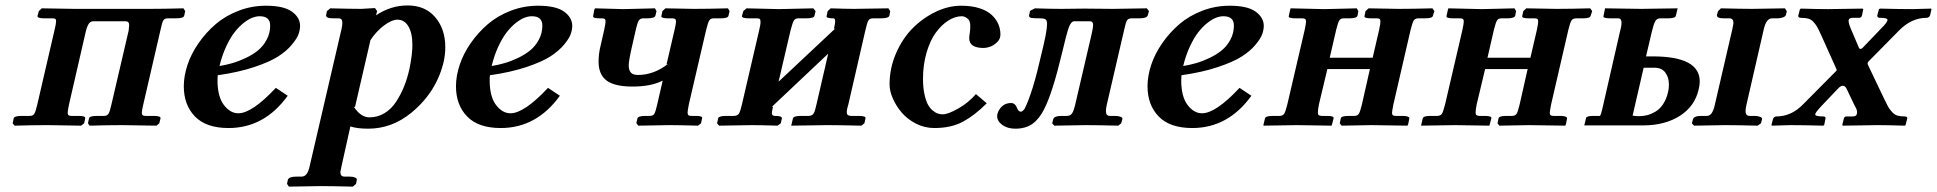

<svg xmlns="http://www.w3.org/2000/svg" viewBox="-20 -465 7183 712"><path d="M182.1 -353Q188 -377 188 -386.2Q188 -393.1 185.1 -395Q182.1 -397 173.8 -397H145Q117.7 -397 119.1 -405.8L124 -423.8L134.8 -434.1L257.8 -432.1H332H457H532.2Q585.9 -432.1 660.2 -434.1L667 -423.8L663.1 -407.2Q661.6 -397 632.8 -397H603Q590.3 -397 585.7 -389.6Q581.1 -382.3 575.2 -354L511.2 -77.1Q505.9 -54.7 505.9 -46.9Q505.9 -40.5 509 -37.8Q512.2 -35.2 520 -35.2H548.8Q563 -35.2 569.6 -33Q576.2 -30.8 575.2 -25.9L570.8 -7.8L560.1 1L432.1 -1Q382.3 -1 312 1L306.2 -7.8L310.1 -25.9Q311.5 -35.2 338.9 -35.2H366.2Q377.4 -35.2 382.6 -43.7Q387.7 -52.2 393.1 -77.1L457 -351.1Q459 -368.7 459 -371.1Q459 -386.2 445.8 -386.2H326.2Q317.4 -386.2 311 -379.2Q304.7 -372.1 298.8 -351.1L235.8 -77.1Q231 -53.7 231 -46.9Q231 -40.5 234.1 -37.8Q237.3 -35.2 245.1 -35.2H271Q284.7 -35.2 290.8 -33Q296.9 -30.8 295.9 -25.9L292 -7.8L280.8 1L157.2 -1Q103.5 -1 34.2 1L26.9 -7.8L30.8 -25.9Q32.7 -35.2 61 -35.2H90.8Q102.5 -35.2 107.4 -43.5Q112.3 -51.8 118.2 -77.1Z M981.9 -370.1Q981.9 -404.8 942.9 -404.8Q930.2 -404.8 915.5 -399.2Q900.9 -393.6 883.5 -379.9Q866.2 -366.2 850.1 -345.7Q834 -325.2 818.8 -292.7Q803.7 -260.3 793.9 -220.2Q818.4 -224.1 842 -231Q865.7 -237.8 891.8 -250.2Q918 -262.7 937.3 -278.6Q956.5 -294.4 969.2 -318.4Q981.9 -342.3 981.9 -370.1ZM1092.8 -369.1Q1092.8 -355.5 1087.4 -339.4Q1082 -323.2 1062.7 -299.8Q1043.5 -276.4 1012.2 -256.1Q981 -235.8 922.6 -216.3Q864.3 -196.8 787.6 -186Q786.6 -178.2 786.6 -167Q786.6 -106.9 810.1 -75.9Q833.5 -44.9 863.8 -44.9Q914.6 -44.9 1002.9 -139.2L1046.9 -109.9Q960.4 9.8 827.6 9.8Q744.6 9.8 703.1 -33Q661.6 -75.7 661.6 -145Q661.6 -183.1 675.3 -224.4Q689 -265.6 716.1 -304.7Q743.2 -343.8 779.3 -375Q815.4 -406.2 864.3 -425Q913.1 -443.8 965.8 -443.8Q1032.2 -443.8 1062.5 -421.9Q1092.8 -399.9 1092.8 -369.1Z M1353.5 -314.9 1296.4 -67.9 1291.5 -69.8Q1317.9 -29.8 1349.6 -29.8Q1380.9 -29.8 1406.5 -45.7Q1432.1 -61.5 1449.7 -88.9Q1467.3 -116.2 1479 -145.8Q1490.7 -175.3 1498.5 -210Q1509.3 -263.7 1509.3 -296.9Q1509.3 -342.8 1494.4 -367.4Q1479.5 -392.1 1453.6 -392.1Q1433.1 -392.1 1404.1 -370.6Q1375 -349.1 1351.6 -313ZM1378.4 -423.8 1374.5 -408.2Q1429.2 -444.8 1491.2 -444.8Q1557.1 -444.8 1594.2 -400.9Q1631.3 -356.9 1631.3 -290Q1631.3 -263.7 1625.5 -236.8Q1599.1 -124 1505.4 -46.9Q1433.1 12.2 1345.2 12.2Q1304.7 12.2 1279.3 3.9L1246.6 150.9Q1242.2 171.9 1242.2 172.9Q1242.2 189.9 1257.3 189.9H1276.4Q1288.6 189.9 1296.6 193.4Q1304.7 196.8 1303.2 202.1L1300.3 216.8L1288.6 227.1Q1207.5 225.1 1169.4 225.1L1051.3 227.1L1044.4 216.8L1047.4 202.1Q1050.8 189.9 1080.6 189.9H1098.6Q1120.6 189.9 1128.4 150.9L1246.6 -357.9Q1249.5 -372.1 1249.5 -379.9Q1249.5 -389.2 1246.1 -393.1Q1242.7 -397 1234.4 -397H1215.3Q1186.5 -397 1189.5 -410.2L1192.4 -423.8L1204.6 -434.1Q1284.2 -432.1 1320.3 -432.1L1370.6 -435.1Z M1991.2 -370.1Q1991.2 -404.8 1952.1 -404.8Q1939.5 -404.8 1924.8 -399.2Q1910.2 -393.6 1892.8 -379.9Q1875.5 -366.2 1859.4 -345.7Q1843.3 -325.2 1828.1 -292.7Q1813 -260.3 1803.2 -220.2Q1827.6 -224.1 1851.3 -231Q1875 -237.8 1901.1 -250.2Q1927.2 -262.7 1946.5 -278.6Q1965.8 -294.4 1978.5 -318.4Q1991.2 -342.3 1991.2 -370.1ZM2102.1 -369.1Q2102.1 -355.5 2096.7 -339.4Q2091.3 -323.2 2072 -299.8Q2052.7 -276.4 2021.5 -256.1Q1990.2 -235.8 1931.9 -216.3Q1873.5 -196.8 1796.9 -186Q1795.9 -178.2 1795.9 -167Q1795.9 -106.9 1819.3 -75.9Q1842.8 -44.9 1873 -44.9Q1923.8 -44.9 2012.2 -139.2L2056.2 -109.9Q1969.7 9.8 1836.9 9.8Q1753.9 9.8 1712.4 -33Q1670.9 -75.7 1670.9 -145Q1670.9 -183.1 1684.6 -224.4Q1698.2 -265.6 1725.3 -304.7Q1752.4 -343.8 1788.6 -375Q1824.7 -406.2 1873.5 -425Q1922.4 -443.8 1975.1 -443.8Q2041.5 -443.8 2071.8 -421.9Q2102.1 -399.9 2102.1 -369.1Z M2481.4 -354Q2486.8 -376.5 2486.8 -384.8Q2486.8 -392.1 2483.6 -394.5Q2480.5 -397 2472.7 -397H2457.5Q2444.8 -397 2438 -399.2Q2431.2 -401.4 2432.6 -405.8L2436.5 -423.8L2447.8 -434.1L2552.7 -432.1Q2603.5 -432.1 2679.7 -434.1L2685.5 -423.8L2681.6 -407.2Q2680.2 -397 2652.8 -397H2626.5Q2615.2 -397 2610.4 -389.4Q2605.5 -381.8 2598.6 -354L2534.7 -79.1Q2529.8 -53.7 2529.8 -47.9Q2529.8 -40.5 2533 -37.8Q2536.1 -35.2 2543.5 -35.2H2559.6Q2573.7 -35.2 2579.3 -33Q2585 -30.8 2583.5 -25.9L2579.6 -7.8L2568.8 1Q2498.5 -1 2462.9 -1L2346.7 1L2339.8 -8.8L2343.8 -25.9Q2346.7 -35.2 2373.5 -35.2H2389.6Q2401.9 -35.2 2406.5 -43Q2411.1 -50.8 2417.5 -79.1L2437.5 -166Q2394 -144 2325.7 -144Q2259.3 -144 2229.5 -166.3Q2199.7 -188.5 2199.7 -236.8Q2199.7 -266.1 2207.5 -296.9L2220.7 -355Q2225.6 -378.4 2225.6 -384.8Q2225.6 -392.1 2222.7 -394.5Q2219.7 -397 2211.9 -397H2203.6Q2176.8 -397 2179.7 -405.8L2183.6 -428.2L2186.5 -434.1L2291.5 -431.2Q2308.6 -431.6 2350.1 -432.6Q2391.6 -433.6 2408.7 -434.1L2414.6 -423.8L2410.6 -407.2Q2407.7 -397 2380.9 -397H2365.7Q2354.5 -397 2349.4 -389.6Q2344.2 -382.3 2338.9 -359.9L2323.7 -293Q2311.5 -239.7 2311.5 -223.1Q2311.5 -204.6 2319.6 -195.8Q2327.6 -187 2345.7 -187Q2405.3 -187 2458.5 -229L2451.7 -226.1Z M2869.1 -431.2 2996.1 -434.1 3004.4 -423.8 3000.5 -407.2Q2999 -397 2970.2 -397H2940.4Q2928.7 -397 2923.6 -388.2Q2918.5 -379.4 2911.1 -350.1L2867.2 -162.1L3078.1 -359.9L3072.3 -357.9Q3077.1 -376.5 3077.1 -386.2Q3077.1 -397 3070.3 -397Q3042.5 -397 3045.4 -405.8L3049.3 -423.8L3060.5 -434.1Q3118.2 -432.1 3146.5 -432.1L3274.4 -434.1L3281.2 -423.8L3278.3 -407.2Q3275.4 -397 3247.1 -397H3217.3Q3205.1 -397 3200.2 -388.7Q3195.3 -380.4 3188.5 -350.1L3126.5 -80.1Q3120.1 -59.6 3120.1 -48.8Q3120.1 -42 3123.3 -39.1Q3126.5 -36.1 3134.3 -35.2H3164.1Q3192.4 -35.2 3189.5 -25.9L3185.5 -7.8L3174.3 1Q3091.3 -1 3047.4 -1L2914.1 1L2920.4 -25.9Q2922.9 -35.2 2949.2 -35.2H2979.5Q2992.2 -35.6 2997.6 -44.9Q3002.9 -54.2 3008.3 -80.1L3051.3 -266.1L2841.3 -67.9L2846.2 -69.8V-67.9Q2842.3 -50.3 2842.3 -45.9Q2842.3 -35.2 2853.5 -35.2Q2867.7 -35.2 2873.8 -33Q2879.9 -30.8 2879.4 -25.9L2875.5 -7.8L2863.3 1Q2800.3 -1 2769.5 -1L2646.5 1L2639.2 -7.8L2643.1 -25.9Q2645 -35.2 2673.3 -35.2H2702.1Q2715.3 -35.6 2720.5 -44.2Q2725.6 -52.7 2731.4 -78.1L2794.4 -349.1Q2800.3 -373 2800.3 -383.8Q2800.3 -392.1 2797.4 -394.5Q2794.4 -397 2786.1 -397H2757.3Q2730 -397 2731.4 -405.8L2736.3 -423.8L2748.5 -434.1Z M3444.8 9.8Q3409.2 9.8 3377.2 -6.3Q3345.2 -22.5 3324.2 -47.1Q3303.2 -71.8 3291 -99.6Q3278.8 -127.4 3278.8 -151.9Q3278.8 -211.9 3302.7 -267.1Q3326.7 -322.3 3364.5 -360.4Q3402.3 -398.4 3449.7 -421.1Q3497.1 -443.8 3543.9 -443.8Q3583.5 -443.8 3612.8 -434.3Q3642.1 -424.8 3658.4 -408.9Q3674.8 -393.1 3682.4 -375Q3689.9 -356.9 3689.9 -336.9Q3689.9 -319.8 3677 -307.9Q3664.1 -295.9 3650.9 -291.5Q3637.7 -287.1 3627.9 -287.1Q3574.2 -287.1 3574.2 -323.2Q3574.2 -331.1 3576.2 -342.3Q3578.1 -353.5 3578.1 -370.1Q3578.1 -388.7 3567.4 -396.7Q3556.6 -404.8 3546.9 -404.8Q3522 -404.8 3496.6 -388.7Q3471.2 -372.6 3450.2 -343.8Q3429.2 -314.9 3416 -270Q3402.8 -225.1 3402.8 -172.9Q3402.8 -140.1 3408.2 -115.5Q3413.6 -90.8 3421.1 -77.1Q3428.7 -63.5 3439.2 -54.9Q3449.7 -46.4 3458.5 -43.7Q3467.3 -41 3476.1 -41Q3495.6 -41 3533.4 -62.5Q3571.3 -84 3599.1 -116.2L3639.2 -82Q3595.7 -38.1 3551.8 -14.2Q3507.8 9.8 3444.8 9.8Z M3729 -83Q3737.3 -83 3742.9 -77.9Q3748.5 -72.8 3750.5 -66.9Q3752.4 -61 3756.3 -55.9Q3760.3 -50.8 3766.1 -50.8Q3768.1 -50.8 3770.5 -52.5Q3772.9 -54.2 3774.7 -55.9Q3776.4 -57.6 3777.8 -59.6L3779.8 -62Q3809.6 -121.6 3840.8 -259.8Q3862.8 -348.1 3862.8 -375Q3862.8 -389.2 3857.2 -393.1Q3851.6 -397 3836.9 -397Q3812 -397 3804 -398.7Q3795.9 -400.4 3795.9 -407.2Q3795.9 -409.2 3796.9 -411.1L3799.8 -424.8L3817.9 -434.1Q3876 -432.1 3916 -432.1L4001 -433.1Q4065.9 -432.1 4107.9 -432.1L4232.9 -434.1L4240.7 -423.8L4236.8 -409.2Q4233.9 -397 4205.1 -397H4176.8Q4164.1 -397 4159.4 -389.6Q4154.8 -382.3 4148.9 -355L4084 -75.2Q4081.1 -61.5 4081.1 -53.2Q4081.1 -35.2 4095.7 -35.2H4114.7Q4127.4 -35.2 4135.5 -32Q4143.6 -28.8 4142.1 -22.9L4137.7 -7.8L4127 1Q4045.9 -1 4005.9 -1L3889.6 1L3881.8 -7.8L3885.7 -22.9Q3888.7 -35.2 3918.9 -35.2H3937Q3949.2 -35.2 3955.6 -44.7Q3961.9 -54.2 3966.8 -75.2L4028.8 -341.8Q4033.7 -363.8 4033.7 -372.1Q4033.7 -386.2 4021 -386.2H3963.9Q3951.7 -386.2 3943.4 -363Q3935.1 -339.8 3918 -267.1Q3883.8 -123.5 3853 -62Q3834.5 -24.4 3809.1 -6.1Q3783.7 12.2 3745.1 12.2Q3716.3 12.2 3697 -1.7Q3677.7 -15.6 3677.7 -35.2Q3677.7 -36.1 3678.2 -38.6Q3678.7 -41 3678.7 -42Q3683.1 -59.1 3696.3 -71Q3709.5 -83 3729 -83Z M4555.7 -370.1Q4555.7 -404.8 4516.6 -404.8Q4503.9 -404.8 4489.3 -399.2Q4474.6 -393.6 4457.3 -379.9Q4439.9 -366.2 4423.8 -345.7Q4407.7 -325.2 4392.6 -292.7Q4377.4 -260.3 4367.7 -220.2Q4392.1 -224.1 4415.8 -231Q4439.5 -237.8 4465.6 -250.2Q4491.7 -262.7 4511 -278.6Q4530.3 -294.4 4543 -318.4Q4555.7 -342.3 4555.7 -370.1ZM4666.5 -369.1Q4666.5 -355.5 4661.1 -339.4Q4655.8 -323.2 4636.5 -299.8Q4617.2 -276.4 4585.9 -256.1Q4554.7 -235.8 4496.3 -216.3Q4438 -196.8 4361.3 -186Q4360.4 -178.2 4360.4 -167Q4360.4 -106.9 4383.8 -75.9Q4407.2 -44.9 4437.5 -44.9Q4488.3 -44.9 4576.7 -139.2L4620.6 -109.9Q4534.2 9.8 4401.4 9.8Q4318.4 9.8 4276.9 -33Q4235.4 -75.7 4235.4 -145Q4235.4 -183.1 4249 -224.4Q4262.7 -265.6 4289.8 -304.7Q4316.9 -343.8 4353 -375Q4389.2 -406.2 4438 -425Q4486.8 -443.8 4539.6 -443.8Q4606 -443.8 4636.2 -421.9Q4666.5 -399.9 4666.5 -369.1Z M4818.4 -355Q4823.2 -378.4 4823.2 -384.8Q4823.2 -392.1 4820.1 -394.5Q4816.9 -397 4809.1 -397H4784.2Q4756.3 -397 4759.3 -405.8L4764.2 -428.2L4766.1 -434.1L4890.1 -431.2Q4908.2 -431.6 4950.9 -432.6Q4993.7 -433.6 5011.2 -434.1L5017.1 -423.8L5014.2 -407.2Q5011.2 -397 4984.4 -397H4963.4Q4951.7 -397 4946.8 -389.6Q4941.9 -382.3 4935.1 -355L4911.1 -251H5070.3L5094.2 -354Q5099.1 -377.4 5099.1 -384.8Q5099.1 -392.1 5096.2 -394.5Q5093.3 -397 5085.9 -397H5064.9Q5037.1 -397 5040 -405.8L5043.9 -423.8L5055.2 -434.1L5166 -432.1Q5218.8 -432.1 5292 -434.1L5299.3 -423.8L5293.9 -407.2Q5292.5 -397 5265.1 -397H5240.2Q5228 -397 5222.9 -389.4Q5217.8 -381.8 5210.9 -354L5147 -77.1Q5142.1 -51.8 5142.1 -46.9Q5142.1 -40 5145.3 -37.6Q5148.4 -35.2 5156.2 -35.2H5182.1Q5190.9 -35.2 5196.8 -33.7Q5202.6 -32.2 5204.8 -30Q5207 -27.8 5206.1 -24.9L5202.1 -4.9L5199.2 1L5064.9 -1Q5049.3 -0.5 5010.3 0Q4971.2 0.5 4955.1 1L4948.2 -7.8L4952.1 -25.9Q4953.6 -35.2 4981 -35.2H5002Q5013.7 -35.2 5018.8 -42.7Q5023.9 -50.3 5030.3 -77.1L5060.1 -209H4902.3L4871.1 -78.1Q4867.2 -59.1 4867.2 -47.9Q4867.2 -40.5 4869.9 -38.3Q4872.6 -36.1 4880.4 -35.2H4899.9Q4914.1 -35.2 4920.4 -33Q4926.8 -30.8 4925.3 -25.9L4919.9 -4.9L4918 1L4790 -1Q4773.4 -1 4727.8 0Q4682.1 1 4665 1L4666 -4.9L4670.9 -25.9Q4672.9 -35.2 4700.2 -35.2H4725.1Q4737.3 -35.6 4742.2 -43.2Q4747.1 -50.8 4753.9 -78.1Z M5403.3 -355Q5408.2 -378.4 5408.2 -384.8Q5408.2 -392.1 5405 -394.5Q5401.9 -397 5394 -397H5369.1Q5341.3 -397 5344.2 -405.8L5349.1 -428.2L5351.1 -434.1L5475.1 -431.2Q5493.2 -431.6 5535.9 -432.6Q5578.6 -433.6 5596.2 -434.1L5602.1 -423.8L5599.1 -407.2Q5596.2 -397 5569.3 -397H5548.3Q5536.6 -397 5531.7 -389.6Q5526.9 -382.3 5520 -355L5496.1 -251H5655.3L5679.2 -354Q5684.1 -377.4 5684.1 -384.8Q5684.1 -392.1 5681.2 -394.5Q5678.2 -397 5670.9 -397H5649.9Q5622.1 -397 5625 -405.8L5628.9 -423.8L5640.1 -434.1L5751 -432.1Q5803.7 -432.1 5877 -434.1L5884.3 -423.8L5878.9 -407.2Q5877.4 -397 5850.1 -397H5825.2Q5813 -397 5807.9 -389.4Q5802.7 -381.8 5795.9 -354L5731.9 -77.1Q5727.1 -51.8 5727.1 -46.9Q5727.1 -40 5730.2 -37.6Q5733.4 -35.2 5741.2 -35.2H5767.1Q5775.9 -35.2 5781.7 -33.7Q5787.6 -32.2 5789.8 -30Q5792 -27.8 5791 -24.9L5787.1 -4.9L5784.2 1L5649.9 -1Q5634.3 -0.5 5595.2 0Q5556.2 0.5 5540 1L5533.2 -7.8L5537.1 -25.9Q5538.6 -35.2 5565.9 -35.2H5586.9Q5598.6 -35.2 5603.8 -42.7Q5608.9 -50.3 5615.2 -77.1L5645 -209H5487.3L5456.1 -78.1Q5452.1 -59.1 5452.1 -47.9Q5452.1 -40.5 5454.8 -38.3Q5457.5 -36.1 5465.3 -35.2H5484.9Q5499 -35.2 5505.4 -33Q5511.7 -30.8 5510.3 -25.9L5504.9 -4.9L5502.9 1L5375 -1Q5358.4 -1 5312.7 0Q5267.1 1 5250 1L5251 -4.9L5255.9 -25.9Q5257.8 -35.2 5285.2 -35.2H5310.1Q5322.3 -35.6 5327.1 -43.2Q5332 -50.8 5338.9 -78.1Z M6166 -125Q6168.9 -136.7 6168.9 -150.9Q6168.9 -178.2 6155.5 -196Q6142.1 -213.9 6115.2 -213.9H6075.2L6034.2 -36.1Q6047.9 -34.2 6058.1 -34.2Q6073.2 -34.2 6087.9 -37.8Q6102.5 -41.5 6118.7 -50.8Q6134.8 -60.1 6147.5 -79.1Q6160.2 -98.1 6166 -125ZM6404.3 -357.9Q6408.2 -376.5 6408.2 -379.9Q6408.2 -397 6393.1 -397H6373Q6344.2 -397 6347.2 -410.2L6351.1 -423.8L6361.8 -434.1Q6442.9 -432.1 6478 -432.1L6599.1 -434.1L6606 -423.8L6603 -410.2Q6601.6 -404.3 6592 -400.6Q6582.5 -397 6571.3 -397H6551.3Q6530.3 -397 6521 -357.9L6456.1 -75.2Q6453.1 -61.5 6453.1 -53.2Q6453.1 -35.2 6468.3 -35.2H6486.8Q6498.5 -35.2 6507.1 -31.7Q6515.6 -28.3 6514.2 -22.9L6510.3 -7.8L6498 1Q6417 -1 6377.9 -1L6262.2 1L6253.9 -7.8L6258.3 -22.9Q6261.2 -35.2 6290 -35.2H6310.1Q6330.1 -35.2 6338.9 -75.2ZM6279.3 -133.8Q6265.1 -70.8 6209.5 -35.4Q6153.8 0 6073.2 0H5855L5861.8 -27.8Q5863.8 -35.2 5889.2 -35.2H5913.1Q5917 -39.1 5921.9 -61L5986.8 -345.2Q5993.2 -367.7 5993.2 -380.9Q5993.2 -397 5981 -397H5951.2Q5938 -397 5931.2 -399.2Q5924.3 -401.4 5926.3 -405.8L5932.1 -434.1L6066.9 -432.1Q6085.4 -432.1 6134 -433.1Q6182.6 -434.1 6201.2 -434.1L6194.8 -407.2Q6193.4 -397 6165 -397H6135.3Q6123.5 -396.5 6117.7 -385.3Q6111.8 -374 6105 -345.2L6084 -255.9H6108.9Q6283.2 -255.9 6283.2 -163.1Q6283.2 -148.9 6279.3 -133.8Z M6735.8 -73.2Q6711.4 -47.4 6711.4 -41Q6711.4 -33.2 6739.7 -33.2H6743.7Q6751 -31.7 6749.5 -24.9L6744.6 -1L6740.7 1Q6666.5 -1 6619.6 -1L6551.8 1L6548.8 -1L6554.7 -22.9Q6555.7 -26.9 6559.1 -30Q6562.5 -33.2 6567.4 -33.2Q6623.5 -33.2 6667.5 -79.1L6787.6 -200.2Q6792.5 -204.1 6790.5 -208L6733.4 -335Q6724.1 -355.5 6718.8 -365Q6713.4 -374.5 6704.8 -383.8Q6696.3 -393.1 6685.3 -396Q6674.3 -398.9 6657.7 -398.9Q6653.8 -398.9 6650.9 -400.9Q6647.9 -402.8 6648.4 -405.8L6654.8 -431.2L6658.7 -433.1Q6719.7 -431.2 6758.8 -431.2L6886.7 -433.1L6889.6 -431.2L6884.8 -407.2Q6882.3 -398.9 6873.5 -398.9H6850.6Q6836.9 -398.9 6835.4 -390.1Q6834 -381.8 6842.8 -359.9L6873.5 -288.1Q6877 -279.3 6886.7 -287.1L6955.6 -358.9Q6979.5 -382.8 6979.5 -391.1Q6979.5 -398.9 6952.6 -398.9H6948.7Q6941.4 -400.4 6941.4 -407.2L6947.8 -431.2L6952.6 -433.1Q7025.4 -431.2 7072.8 -431.2L7140.6 -433.1L7142.6 -431.2L7137.7 -409.2Q7136.7 -405.3 7133.1 -402.1Q7129.4 -398.9 7124.5 -398.9Q7069.3 -398.9 7023.4 -353L6909.7 -237.8Q6903.8 -231.9 6906.7 -225.1L6966.8 -99.1Q6977.1 -77.6 6981.9 -69.1Q6986.8 -60.5 6996.1 -50Q7005.4 -39.6 7016.1 -36.4Q7026.9 -33.2 7043.5 -33.2Q7048.3 -33.2 7051 -31Q7053.7 -28.8 7052.7 -25.9L7046.4 -1L7043.5 1Q6982.4 -1 6942.4 -1L6815.4 1L6811.5 -1L6817.4 -24.9Q6819.3 -33.2 6827.6 -33.2H6849.6Q6863.8 -33.2 6865.7 -42Q6869.6 -54.7 6858.4 -71.8L6827.6 -136.2Q6822.3 -147 6813.5 -147Q6805.2 -147 6794.4 -134.8Z"/></svg>

Font: Linux Libertine
Style: Bold Italic
Weight: 700
Italic angle: -11.5°
Designer: Philipp H. Poll
Foundry: Philipp H. Poll
Version: Version 4.0.5